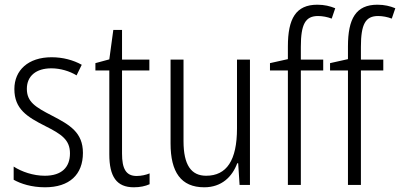

<svg xmlns="http://www.w3.org/2000/svg" viewBox="-20 -785 1698 815"><path d="M332 -136C332 -223 276 -255 201 -294C129 -331 94 -353 94 -408C94 -463 134 -495 198 -495C236 -495 276 -483 305 -465L327 -510C291 -530 247 -542 199 -542C100 -542 41 -487 41 -407C41 -322 95 -289 172 -250C242 -215 277 -191 277 -134C277 -75 242 -39 170 -39C121 -39 72 -56 38 -78V-22C68 -5 114 10 171 10C275 10 332 -44 332 -136Z M560 -38C514 -38 498 -70 498 -133V-486H614V-532H498V-658H461L444 -533L385 -517V-486H444V-130C444 -35 475 10 548 10C575 10 597 5 615 -3V-49C601 -43 580 -38 560 -38Z M1041 -532H986V-240C986 -104 942 -39 855 -39C792 -39 759 -84 759 -186V-532H704V-176C704 -55 748 10 847 10C921 10 966 -35 987 -92H991L997 0H1041Z M1352 -486V-532H1257V-586C1257 -682 1276 -717 1330 -717C1349 -717 1370 -713 1388 -706L1403 -750C1381 -759 1357 -765 1327 -765C1236 -765 1202 -706 1202 -588V-534L1126 -517V-486H1202V0H1257V-486Z M1607 -486V-532H1512V-586C1512 -682 1531 -717 1585 -717C1604 -717 1625 -713 1643 -706L1658 -750C1636 -759 1612 -765 1582 -765C1491 -765 1457 -706 1457 -588V-534L1381 -517V-486H1457V0H1512V-486Z"/></svg>

Font: Noto Sans Arabic UI Cn Lt
Style: Regular
Weight: 300
Width: 3
Designer: Monotype Design Team, Nadine Chahine and Nizar Qandah
Foundry: Monotype Imaging Inc.
Version: Version 2.010